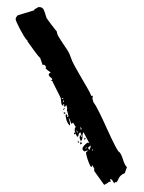

<svg xmlns="http://www.w3.org/2000/svg" viewBox="-20 -531 406 540"><path d="M245 -50 273 -11Q283 -16 284.5 -18Q286 -20 290 -20H292L289 -27Q295 -27 296.5 -23Q298 -19 302 -15Q302 -19 305 -19L306 -18Q309 -18 313.5 -28.5Q318 -39 331 -44L337 -61Q331 -66 326 -82Q321 -98 316 -103Q313 -103 303 -122.5Q293 -142 282 -166.5Q271 -191 260 -213.5Q249 -236 243 -243Q240 -252 240 -255Q240 -257 240.5 -258Q241 -259 241 -260Q241 -261 240 -262L237 -261Q233 -271 224.5 -285.5Q216 -300 207 -315.5Q198 -331 190 -345.5Q182 -360 179 -370Q176 -380 169.5 -390Q163 -400 156.5 -409.5Q150 -419 145 -427.5Q140 -436 140 -442Q140 -442 135.5 -447.5Q131 -453 125.5 -460.5Q120 -468 115 -474.5Q110 -481 110 -483Q107 -494 103.5 -502.5Q100 -511 91 -511H87Q86 -509 81 -507Q76 -505 76 -502L30 -488Q24 -482 24 -477Q24 -475 27.5 -467Q31 -459 36 -449.5Q41 -440 47 -430Q53 -420 58 -416L57 -415Q70 -397 76.5 -388Q83 -379 86 -375.5Q89 -372 90 -371Q91 -370 93 -368L100 -348Q101 -348 101.5 -348.5Q102 -349 103 -349Q106 -349 107 -346.5Q108 -344 110 -343L108 -339Q113 -334 116.5 -331.5Q120 -329 123 -327Q117 -325 117 -320Q120 -314 123 -313Q126 -312 127 -306L122 -305Q127 -304 128 -301.5Q129 -299 130 -297L150 -257Q152 -251 152 -245Q152 -239 155 -234Q158 -235 159 -239L164 -231L166 -236L167 -234Q167 -233 169 -227L168 -221Q169 -220 170.5 -213Q172 -206 173 -204L169 -202L168 -204L170 -205L167 -210Q165 -208 165 -208L164 -209Q164 -207 166 -197Q168 -187 175 -179L176 -178Q177 -179 177 -182Q177 -187 175 -192.5Q173 -198 173 -200Q175 -198 177.5 -191.5Q180 -185 180 -183L182 -184Q185 -184 185 -187L193 -174Q190 -171 190 -166Q190 -161 192.5 -155.5Q195 -150 197 -146Q201 -148 201 -152Q201 -156 206 -159L210 -148L209 -145L205 -153Q205 -151 204.5 -148.5Q204 -146 204 -144Q204 -141 206 -137L208 -134Q211 -138 211.5 -141Q212 -144 212 -146V-150Q212 -156 215 -159L226 -138Q227 -136 228 -134.5Q229 -133 230 -131L229 -128Q227 -130 227 -130Q225 -130 218.5 -123.5Q212 -117 212 -113Q212 -109 214 -108Q216 -107 217 -105Q219 -106 223 -107Q227 -108 229 -108L222 -103Q222 -96 226 -84Q230 -72 234 -64L235 -63Q237 -61 237 -61L238 -62L239 -67L245 -57ZM228 -114V-116L230 -118L235 -122V-120Q235 -118 234 -115Q233 -112 232 -110Q231 -110 230 -111ZM205 -125 211 -127 207 -133ZM219 -144Q217 -143 217 -141V-138L221 -140ZM206 -175 210 -168 207 -166ZM160 -227Q159 -225 159 -225Q159 -224 158 -224V-223L159 -221Q161 -223 162 -228ZM188 -158V-157Q188 -153 191 -153Q192 -153 192 -155Q192 -158 189 -158ZM160 -215Q159 -215 159 -213Q159 -211 161 -211Q164 -211 164 -213Q164 -215 161 -215ZM159 -248V-244L157 -243V-244Q157 -247 158 -250ZM199 -130H203L199 -136ZM199 -159 197 -158Q195 -162 195 -163Q195 -164 196 -164ZM159 -235V-234Q159 -233 159.5 -233Q160 -233 160 -232L161 -231Q163 -231 163 -233Q163 -235 160 -235ZM242 -108 240 -107Q240 -109 239.5 -110Q239 -111 239 -112V-113ZM220 -115 226 -117 221 -113ZM155 -255H157Q158 -255 158 -254Q158 -253 157 -253H155H153Q153 -253 155 -255Z"/></svg>

Font: East Sea Dokdo
Style: Regular
Weight: 400
Designer: YoonDesign Inc.
Foundry: YoonDesign Inc.
Version: Version 1.00